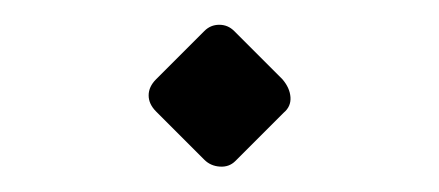

<svg xmlns="http://www.w3.org/2000/svg" viewBox="-20 -216 354 155"><path d="M170 -86Q165 -81 157.5 -81.5Q150 -82 145 -87L106 -126Q100 -132 100 -139Q100 -146 106 -152L145 -191Q150 -196 157 -196Q164 -196 169 -191L208 -152Q214 -145 214.5 -137.5Q215 -130 209 -125Z"/></svg>

Font: Rubik Light
Style: Regular
Weight: 300
Designer: Hubert and Fischer
Foundry: Hubert and Fischer
Version: Version 2.300;gftools[0.9.30]